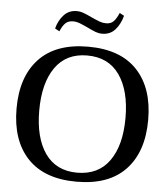

<svg xmlns="http://www.w3.org/2000/svg" viewBox="-60 -957 892 1020"><g transform="rotate(5 386.0 -446.5)"><path d="M202 -791Q213 -834 240 -863.5Q267 -893 309 -893Q327 -893 345 -886.5Q363 -880 390 -867Q418 -854 435 -848Q452 -842 469 -842Q494 -842 508.5 -856.5Q523 -871 537 -903L561 -890Q549 -845 522.5 -815Q496 -785 453 -785Q435 -785 417.5 -791.5Q400 -798 374 -811Q346 -824 329 -830.5Q312 -837 294 -837Q269 -837 254 -823Q239 -809 226 -778ZM35 -350Q35 -520 124.5 -615Q214 -710 386 -710Q558 -710 647.5 -615Q737 -520 737 -350Q737 -180 647.5 -85Q558 10 386 10Q214 10 124.5 -85Q35 -180 35 -350ZM616 -350Q616 -496 557 -579.5Q498 -663 385 -663Q273 -663 214.5 -579.5Q156 -496 156 -350Q156 -204 214.5 -121Q273 -38 385 -38Q498 -38 557 -121Q616 -204 616 -350Z"/></g></svg>

Font: Taviraj Medium
Style: Regular
Weight: 500
Designer: Katatrad Team
Foundry: CadsonDemak
Version: Version 1.001